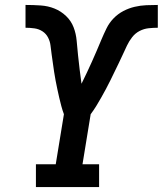

<svg xmlns="http://www.w3.org/2000/svg" viewBox="-20 -755 657 775"><path d="M125 0V-92H205L238 -294Q232 -310 227.5 -327Q223 -344 219 -361Q215 -378 211.5 -395Q208 -412 204.5 -429.5Q201 -447 198.5 -464.5Q196 -482 193.5 -499.5Q191 -517 188.5 -535Q186 -553 184 -570.5Q182 -588 174 -603.5Q166 -619 151.5 -628.5Q137 -638 119 -640.5Q101 -643 83 -643V-735H85Q114 -735 144 -733Q174 -731 200 -720.5Q226 -710 246.5 -690.5Q267 -671 277 -645Q287 -619 289.5 -590Q292 -561 295 -532Q298 -503 301.5 -474.5Q305 -446 309 -417Q320 -439 330.5 -461.5Q341 -484 351 -506Q361 -528 370.5 -550.5Q380 -573 389.5 -595.5Q399 -618 410 -640.5Q421 -663 438.5 -681Q456 -699 478 -710.5Q500 -722 523.5 -727.5Q547 -733 570.5 -734Q594 -735 617 -735V-643Q599 -643 580 -641Q561 -639 543.5 -630Q526 -621 513.5 -605Q501 -589 492.5 -571Q484 -553 476 -535.5Q468 -518 459.5 -500.5Q451 -483 442.5 -465.5Q434 -448 425.5 -430.5Q417 -413 407.5 -395.5Q398 -378 388.5 -361Q379 -344 368.5 -327Q358 -310 346 -294L313 -92H380V0Z"/></svg>

Font: Iosevka Curly Slab SmBdExObl
Style: Regular
Weight: 600
Width: 7
Italic angle: -9°
Monospace: yes
Designer: Belleve Invis
Foundry: Belleve Invis
Version: Version 11.1.0; ttfautohint (v1.8.3)